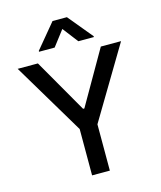

<svg xmlns="http://www.w3.org/2000/svg" viewBox="-136 -1046 956 1143"><g transform="rotate(-15 342.5 -474.5)"><path d="M23.8 -727.3H148.4L338.4 -396.7H346.2L536.2 -727.3H660.9L397 -285.5V0H287.6V-285.5ZM172.9 -792.6V-797.9L297.9 -948.5H386.4L511 -797.9V-792.6H415.1L342 -887.8L269.2 -792.6Z"/></g></svg>

Font: Inter P Medium
Style: Regular
Weight: 500
Designer: Rasmus Andersson
Foundry: rsms
Version: Version 3.018;git-588b23468